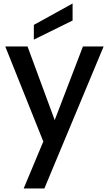

<svg xmlns="http://www.w3.org/2000/svg" viewBox="-20 -816 622 1095"><path d="M571 -551 233 259H115L227 -9L10 -551H137L292 -131L453 -551ZM394 -699 173 -590V-674L394 -796Z"/></svg>

Font: Poppins-tnum Medium
Style: Regular
Weight: 500
Designer: Ninad Kale (Devanagari), Jonny Pinhorn (Latin)
Foundry: Indian Type Foundry
Version: Version 4.004